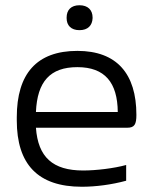

<svg xmlns="http://www.w3.org/2000/svg" viewBox="-20 -703 583 732"><path d="M500 -265C500 -422 425 -509 275 -509C120 -509 44 -422 44 -256V-244C44 -77 124 9 292 9C345 9 406 1 461 -14V-74C414 -61 346 -53 297 -53C181 -53 125 -104 117 -216H465C493 -216 500 -229 500 -265ZM117 -276C122 -392 171 -447 275 -447C380 -447 428 -388 429 -276ZM234 -634C234 -606 251 -588 283 -588C315 -588 332 -606 333 -634V-636C333 -665 315 -683 283 -683C251 -683 234 -665 234 -636Z"/></svg>

Font: LT Wave Alt Light
Style: Regular
Weight: 300
Designer: Daniel Lyons
Version: Version 2.5 (Glyphs App)